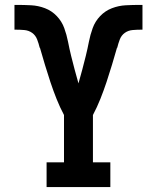

<svg xmlns="http://www.w3.org/2000/svg" viewBox="-20 -763 640 783"><path d="M170 0V-101H241V-294Q224 -326 210.5 -360Q197 -394 185.5 -428.5Q174 -463 163.5 -498Q153 -533 143 -568H142Q138 -585 131.5 -602Q125 -619 111 -629Q97 -639 79 -640.5Q61 -642 44 -642H39V-743H49Q78 -743 107 -741.5Q136 -740 163.5 -729.5Q191 -719 211.5 -697.5Q232 -676 242 -648.5Q252 -621 257.5 -592.5Q263 -564 270 -535.5Q277 -507 284.5 -479Q292 -451 300 -423Q308 -451 315.5 -479Q323 -507 330 -535.5Q337 -564 342.5 -592.5Q348 -621 358 -648.5Q368 -676 388.5 -697.5Q409 -719 436.5 -729.5Q464 -740 493 -741.5Q522 -743 551 -743H561V-642H556Q539 -642 521 -640.5Q503 -639 489 -629Q475 -619 468.5 -602Q462 -585 458 -568H457Q447 -533 436.5 -498Q426 -463 414.5 -428.5Q403 -394 389.5 -360Q376 -326 359 -294V-101H430V0Z"/></svg>

Font: Iosevka Plex Etoile
Style: Bold
Weight: 700
Designer: Belleve Invis
Foundry: Belleve Invis
Version: Version 25.1.1; ttfautohint (v1.8.4)